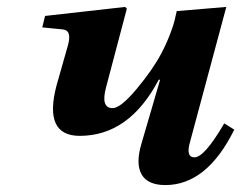

<svg xmlns="http://www.w3.org/2000/svg" viewBox="-20 -522 696 554"><path d="M102 -443 110 -476 341 -502 346 -497 286 -270Q270 -210 305 -210Q328 -210 374 -265Q420 -320 445 -367Q460 -395 471.5 -425.5Q483 -456 486 -473L490 -490L633 -502L529 -115Q515 -68 541 -68Q570 -68 627 -166L656 -148Q577 12 457 12Q406 12 388.5 -19Q371 -50 388 -107L442 -292H438Q353 -130 210 -130Q105 -130 143 -275L176 -391Q188 -434 162 -437Z"/></svg>

Font: Lingua Franca
Style: Bold Italic
Weight: 700
Italic angle: -13°
Version: Version 1.19